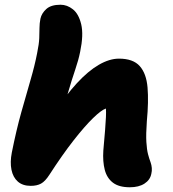

<svg xmlns="http://www.w3.org/2000/svg" viewBox="-20 -780 733 812"><path d="M110 6Q76 6 55.5 -12Q35 -30 28.5 -62Q22 -94 30 -135Q49 -230 70 -305Q91 -380 109 -441.5Q127 -503 137 -555Q145 -594 146 -618.5Q147 -643 147 -662Q147 -681 151 -701Q156 -724 176 -742Q196 -760 236 -760Q264 -760 288.5 -740.5Q313 -721 323.5 -677Q334 -633 319 -561Q312 -526 298 -485Q284 -444 266 -382.5Q248 -321 228 -224L206 -297Q257 -376 305 -428Q353 -480 398 -506Q443 -532 483 -532Q543 -532 571 -500.5Q599 -469 604 -410Q609 -351 601 -267Q597 -212 599 -179.5Q601 -147 606 -128Q611 -109 617 -93Q621 -82 622 -69.5Q623 -57 620 -45Q615 -19 591 -3.5Q567 12 529 12Q483 12 457.5 -7.5Q432 -27 423 -62Q414 -97 417 -143Q422 -197 424.5 -230.5Q427 -264 428 -284.5Q429 -305 428 -321Q409 -315 373.5 -280.5Q338 -246 291 -186Q244 -126 189 -41Q171 -13 153.5 -3.5Q136 6 110 6Z"/></svg>

Font: Shantell Sans ExtraBold
Style: Italic
Weight: 800
Italic angle: -11°
Designer: Stephen Nixon, Anya Danilova, Shantell Martin
Foundry: Arrow Type
Version: Version 1.011;[c5ecc13dd]